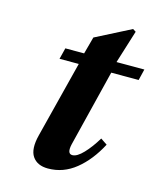

<svg xmlns="http://www.w3.org/2000/svg" viewBox="-101 -714 665 800"><g transform="rotate(15 231.5 -314.5)"><path d="M108.9 -110.8 192.9 -441.9H109.9L122.1 -490.2H203.1L223.1 -564L374 -641.1L387.2 -632.8L342.8 -490.2H462.9L451.2 -441.9H333L251 -110.8Q241.2 -67.9 265.1 -67.9Q285.2 -67.9 312 -96.2Q338.9 -124.5 363.8 -166L392.1 -147Q353.5 -73.7 300.3 -30.8Q247.1 12.2 181.2 12.2Q134.8 12.2 114 -18.3Q93.3 -48.8 108.9 -110.8Z"/></g></svg>

Font: Linguistics Pro
Style: Bold Italic
Weight: 700
Italic angle: -12°
Designer: Stefan Peev, Context Ltd
Foundry: Stefan Peev, Context Ltd
Version: Version 001.000